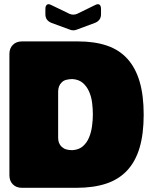

<svg xmlns="http://www.w3.org/2000/svg" viewBox="-20 -898 721 918"><path d="M25 -640Q25 -667 41.5 -683.5Q58 -700 85 -700H353Q432 -700 491 -680Q550 -660 589 -617Q628 -574 647.5 -508Q667 -442 667 -350Q667 -258 647.5 -192Q628 -126 588 -83Q548 -40 487.5 -20Q427 0 345 0H85Q58 0 41.5 -16.5Q25 -33 25 -60ZM258 -460V-240Q258 -226 262 -215.5Q266 -205 274 -197Q279 -193 284 -189.5Q289 -186 295.5 -184Q302 -182 309.5 -181Q317 -180 326 -180Q357 -182 376 -198.5Q395 -215 405.5 -240Q416 -265 420 -294.5Q424 -324 424 -351Q424 -377 420.5 -406Q417 -435 406 -460Q395 -485 376 -501.5Q357 -518 326 -520Q318 -520 311 -519Q304 -518 297.5 -516.5Q291 -515 285.5 -512Q280 -509 276 -505Q267 -497 262.5 -485.5Q258 -474 258 -460ZM197 -855Q197 -870 204.5 -875.5Q212 -881 225 -874L312 -832Q321 -828 330.5 -828Q340 -828 349 -832L435 -874Q449 -881 456 -875.5Q463 -870 463 -855V-830Q463 -815 456 -805Q449 -795 435 -789L349 -757Q340 -753 330.5 -753Q321 -753 312 -757L225 -789Q211 -795 204 -805Q197 -815 197 -830Z"/></svg>

Font: Bolota
Style: Bold
Weight: 240
Designer: Gabriel Pang
Version: Version 1.000